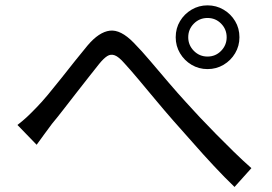

<svg xmlns="http://www.w3.org/2000/svg" viewBox="-20 -734 1040 735"><path d="M46.8 -255.6Q65.7 -270.1 82.5 -285.6Q99.2 -301.2 118.9 -321.7Q139.2 -342.3 163.6 -371.6Q187.9 -400.9 214.7 -434.6Q241.4 -468.4 267.3 -501Q293.2 -533.7 315.4 -560.1Q359 -611.6 400.6 -616.6Q442.1 -621.5 491.6 -570.7Q521.9 -540 556 -499.6Q590.2 -459.1 625.5 -417.9Q660.8 -376.7 692.5 -342.1Q715 -316.9 744.1 -286Q773.3 -255 806.3 -221.5Q839.4 -187.9 873.9 -154.1Q908.4 -120.3 942.4 -90.3L877.8 -18.3Q840.2 -54.3 798.9 -98.6Q757.6 -142.8 718 -188.1Q678.5 -233.3 643.8 -271.7Q611.4 -308.7 576.8 -350.2Q542.3 -391.6 510.7 -429.3Q479.1 -467 455.7 -492.4Q434.6 -516.5 419.4 -522.2Q404.1 -527.9 390.5 -519.3Q376.9 -510.6 359.6 -489.4Q342.3 -467.5 318.9 -438Q295.6 -408.5 270.6 -376.3Q245.6 -344.1 221.9 -313.6Q198.2 -283 178.9 -259.9Q164 -239.6 147.9 -217.9Q131.8 -196.1 120.3 -179.8ZM700.6 -591.3Q700.6 -561.2 722.1 -539.3Q743.7 -517.5 774.4 -517.5Q805.1 -517.5 826.4 -539.3Q847.7 -561.2 847.7 -591.3Q847.7 -622 826.4 -643.6Q805.1 -665.2 774.4 -665.2Q743.7 -665.2 722.1 -643.6Q700.6 -622 700.6 -591.3ZM652.6 -591.3Q652.6 -625.7 669.1 -653.1Q685.6 -680.6 713.3 -697Q741.1 -713.5 774.4 -713.5Q808.1 -713.5 835.9 -697Q863.7 -680.6 880.1 -653.1Q896.6 -625.7 896.6 -591.3Q896.6 -558 880.1 -530.2Q863.7 -502.5 835.9 -486Q808.1 -469.5 774.4 -469.5Q741.1 -469.5 713.3 -486Q685.6 -502.5 669.1 -530.2Q652.6 -558 652.6 -591.3Z"/></svg>

Font: Noto Sans KR Thin
Style: Regular
Weight: 100
Designer: Ryoko NISHIZUKA 西塚涼子 (kana, bopomofo & ideographs); Paul D. Hunt (Latin, Greek & Cyrillic); Sandoll Communications 산돌커뮤니
Foundry: Adobe
Version: Version 2.004-H2;hotconv 1.0.118;makeotfexe 2.5.65603